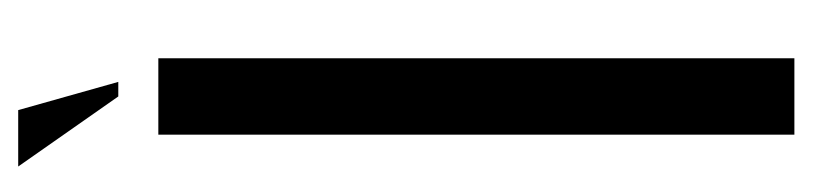

<svg xmlns="http://www.w3.org/2000/svg" viewBox="-361 -532 893 211"><g transform="rotate(-90 85.5 -426.5)"><path d="M127 -699V0H43V-699ZM85 -743 8 -853H70L101 -743Z"/></g></svg>

Font: Moniqa SemBd Narrow Heading
Style: Regular
Weight: 600
Width: 4
Designer: Rajesh Rajput
Foundry: Rajesh Rajput
Version: Version 1.000